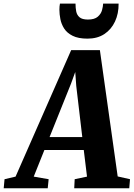

<svg xmlns="http://www.w3.org/2000/svg" viewBox="-99 -1016 722 1036"><path d="M-79 0 -74.5 -49 -15 -63 285 -745.5H440L536 -64L602.5 -49L598.5 0H301.5L304 -49L370.5 -63L353 -206.5H140.5L83 -63L163.5 -49L158.5 0ZM168.5 -276.5H345L312.5 -552L307 -627.5L284.5 -565.5ZM373 -807.5Q323.5 -807.5 293 -822.8Q262.5 -838 247.2 -862Q232 -886 226.8 -912.8Q221.5 -939.5 221.5 -963.5Q221.5 -972.5 222.2 -980.8Q223 -989 224.5 -996.5H308.5Q308.5 -974 312.2 -954.5Q316 -935 330.2 -922.8Q344.5 -910.5 375.5 -910.5Q411 -910.5 428.5 -925.8Q446 -941 451.5 -961.2Q457 -981.5 457.5 -996.5H541Q541.5 -942.5 521.5 -899.8Q501.5 -857 464 -832.2Q426.5 -807.5 373 -807.5Z"/></svg>

Font: Merriweather 24pt SemiCondensed Black
Style: Italic
Weight: 900
Width: 4
Italic angle: -7.8°
Designer: Eben Sorkin
Foundry: Eben Sorkin
Version: Version 2.101